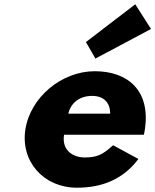

<svg xmlns="http://www.w3.org/2000/svg" viewBox="-20 -860 724 895"><path d="M298.5 -330C308.7 -377 348.2 -413 409.2 -413C461.2 -413 493.8 -384 493.5 -330ZM650.5 -232C652.4 -238 654.1 -249 655.2 -256C682.7 -436 577.8 -528 421.8 -528C266.8 -528 121.1 -406 98.2 -256C75.4 -107 183.7 15 338.7 15C452.7 15 552.4 -22 625.2 -119L507 -183C457 -137 430.3 -126 373.3 -126C328.3 -126 266.4 -153 278.5 -232ZM380.6 -664 424.8 -587 683.9 -725 610.5 -840Z"/></svg>

Font: Sztylet
Style: BdObl
Weight: 700
Foundry: Cannot Into Space Fonts, PlusOne Fonts
Version: Version 0.12